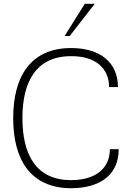

<svg xmlns="http://www.w3.org/2000/svg" viewBox="-20 -988 700 1019"><path d="M357 -32C171 -32 99 -168 99 -361C99 -554 171 -690 358 -690C489 -690 559 -624 559 -526H606C606 -656 512 -733 358 -733C140 -733 50 -579 50 -361C50 -143 140 10 357 11H358C519 10 610 -66 610 -196H563C563 -94 487 -32 357 -32ZM483 -968H430L323 -797H350Z"/></svg>

Font: Perun ExtraLight
Style: Regular
Weight: 200
Foundry: Copyright (c) Stefan Peev, Context Ltd, 2016
Version: Version 1.089